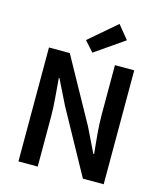

<svg xmlns="http://www.w3.org/2000/svg" viewBox="-141 -1100 1023 1203"><g transform="rotate(15 371.0 -498.0)"><path d="M94 0V-739H229L458 -325L535 -167H540Q534 -224 528 -290.5Q522 -357 522 -419V-739H647V0H512L284 -415L207 -571H203Q207 -513 213 -448.5Q219 -384 219 -322V0ZM365 -778 306 -844 483 -996 554 -909Z"/></g></svg>

Font: Noto Sans KR SemiBold
Style: Regular
Weight: 600
Designer: Ryoko NISHIZUKA  (kana, bopomofo & ideographs); Paul D. Hunt (Latin, Greek & Cyrillic); Sandoll Communications , Soo-you
Foundry: Adobe
Version: Version 2.004-H2;hotconv 1.0.118;makeotfexe 2.5.65603